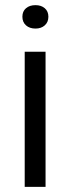

<svg xmlns="http://www.w3.org/2000/svg" viewBox="-20 -726 273 746"><path d="M76 0V-525H157V0ZM118 -615Q95 -615 81 -627.5Q67 -640 67 -661Q67 -682 81 -694Q95 -706 118 -706Q140 -706 154 -694Q168 -682 168 -661Q168 -640 154 -627.5Q140 -615 118 -615Z"/></svg>

Font: Mona Sans ExtraLight
Style: Regular
Weight: 400
Version: Version 2.000